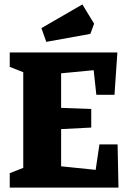

<svg xmlns="http://www.w3.org/2000/svg" viewBox="-20 -847 581 867"><path d="M24 0V-65L85 -89V-521L24 -545V-610H510L497 -419H415L403 -530L256 -516V-360L392 -355V-271L256 -264V-96L412 -80L429 -195H511L515 0ZM189 -658 167 -720 352 -827 405 -740 388 -694Z"/></svg>

Font: Grenze ExtraBold
Style: Regular
Weight: 800
Designer: Renata Polastri
Foundry: Omnibus-Type
Version: Version 1.002; ttfautohint (v1.8)